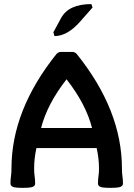

<svg xmlns="http://www.w3.org/2000/svg" viewBox="-20 -906 652 931"><path d="M156.7 -188Q145.5 -138.2 145.5 -88.9Q145.5 -66.4 147.9 -51.3Q150.4 -36.1 150.4 -15.6Q150.4 -5.9 139.6 -0.5Q128.9 4.9 90.3 4.9Q51.8 4.9 41.3 -0.5Q30.8 -5.9 30.8 -15.6Q30.8 -36.1 33.2 -51.3Q35.6 -66.4 35.6 -88.9Q35.6 -372.6 254.9 -645.5Q265.1 -654.3 273.9 -654.3H332Q340.8 -654.3 351.1 -645.5Q571.3 -372.1 571.3 -88.9Q571.3 -66.4 573.7 -51.3Q576.2 -36.1 576.2 -15.6Q576.2 -5.9 565.4 -0.5Q554.7 4.9 515.6 4.9Q476.1 4.9 465.6 -0.5Q455.1 -5.9 455.1 -15.6Q455.1 -36.1 457.5 -51.3Q460 -66.4 460 -88.9Q460 -138.2 448.7 -188ZM426.3 -285.2Q397 -400.9 302.7 -521.5Q208.5 -400.9 179.2 -285.2ZM244.1 -731 238.8 -749.5 275.9 -817.9Q312.5 -886.2 423.3 -886.2L428.7 -869.6L367.7 -800.3Q306.2 -731 244.1 -731Z"/></svg>

Font: ALMAS
Style: Bold
Weight: 700
Designer: ALMAS Font/ by Husham Jawad Kadhim, derived from the Bainsely font by/ Paul James MIller
Foundry: High-Logic / Made with FontCreator
Version: Version 1.411;September 19, 2021;FontCreator 14.0.0.2814 32-